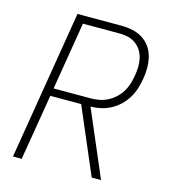

<svg xmlns="http://www.w3.org/2000/svg" viewBox="-109 -825 819 914"><g transform="rotate(15 300.0 -367.5)"><path d="M39 0 160 -735H378Q406 -735 433 -729Q460 -723 482 -709Q504 -695 519 -673.5Q534 -652 540.5 -626Q547 -600 547 -572Q547 -544 542 -516Q538 -492 530 -467Q522 -442 508.5 -420Q495 -398 475 -379Q455 -360 431.5 -348Q408 -336 383 -330.5Q358 -325 334 -325L473 0H427L288 -325H136L82 0ZM142 -363H325Q346 -363 367 -367Q388 -371 407.5 -381Q427 -391 444 -406.5Q461 -422 472.5 -441Q484 -460 490.5 -481Q497 -502 500 -522Q504 -544 504.5 -565.5Q505 -587 500.5 -607.5Q496 -628 485 -645.5Q474 -663 457.5 -675Q441 -687 421 -692Q401 -697 379 -697H197Z"/></g></svg>

Font: Iosevka Aile Extralight
Style: Italic
Weight: 200
Italic angle: -9°
Designer: Belleve Invis
Foundry: Belleve Invis
Version: Version 31.1.0; ttfautohint (v1.8.4)